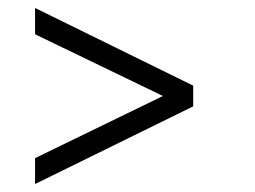

<svg xmlns="http://www.w3.org/2000/svg" viewBox="-20 -507 641 482"><path d="M68 -45V-110L389 -266L68 -421V-487L465 -292V-240Z"/></svg>

Font: Plus Jakarta Sans Light
Style: Regular
Weight: 300
Designer: Gumpita Rahayu
Foundry: Tokotype
Version: Version 2.006; ttfautohint (v1.8.4.7-5d5b)